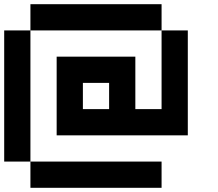

<svg xmlns="http://www.w3.org/2000/svg" viewBox="-20 -1020 1040 915"><path d="M750 -1000V-875H125V-1000ZM0 -875H125V-250H0ZM875 -875V-375H250V-750H625V-500H750V-875ZM500 -625H375V-500H500ZM125 -125V-250H750V-125Z"/></svg>

Font: Press Start 2P
Style: Regular
Weight: 400
Designer: CodeMan38
Foundry: CodeMan38
Version: Version 3.000